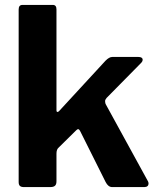

<svg xmlns="http://www.w3.org/2000/svg" viewBox="-20 -762 644 782"><path d="M412 -335C409 -340 408 -345 408 -350C408 -354 410 -358 414 -363L554 -505C559 -510 561 -514 561 -519C561 -526 555 -530 544 -530H437C429 -530 420 -525 410 -515L222 -311C219 -308 217 -306 214 -306C211 -306 210 -309 210 -314V-724C210 -736 205 -742 195 -742H72C61 -742 56 -736 56 -723V-21C56 -6 62 0 78 0H184C203 0 210 -7 210 -24V-136C210 -148 213 -156 219 -161L290 -231C293 -234 296 -236 298 -236C301 -236 304 -233 307 -227L410 -21C417 -7 426 0 437 0H568C579 0 585 -6 585 -14C585 -18 584 -21 583 -23Z"/></svg>

Font: Libre Franklin
Style: Bold
Weight: 700
Designer: Pablo Impallari, Rodrigo Fuenzalida
Foundry: Impallari Type
Version: Version 1.002; ttfautohint (v1.5)